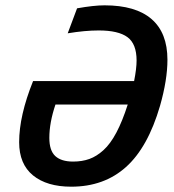

<svg xmlns="http://www.w3.org/2000/svg" viewBox="-20 -685 654 720"><path d="M580.1 -288.1Q534.7 -132.3 452.4 -58.6Q370.1 15.1 247.1 15.1Q155.8 15.1 103.8 -27.3Q51.8 -69.8 51.8 -151.9Q51.8 -251 104 -380.9H482.9Q492.2 -428.2 492.2 -458Q492.2 -520.5 458 -545.7Q423.8 -570.8 350.1 -570.8Q298.3 -570.8 233.9 -560.1L269 -653.8Q332 -665 372.1 -665Q488.8 -665 548.3 -613.5Q607.9 -562 607.9 -460.9Q607.9 -385.7 580.1 -288.1ZM165 -168Q165 -120.1 187.5 -99.6Q210 -79.1 253.9 -79.1Q288.1 -79.1 315.2 -88.9Q342.3 -98.6 368.2 -122.1Q394 -145.5 416.5 -188Q439 -230.5 459 -293H188Q165 -225.1 165 -168Z"/></svg>

Font: IntelOne Mono Medium
Style: Italic
Weight: 500
Italic angle: -16°
Designer: Fred Shallcrass
Foundry: Frere-Jones Type LLC
Version: Version 1.200;hotconv 1.1.0;makeotfexe 2.6.0;FJTRelease1.2